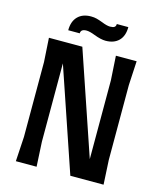

<svg xmlns="http://www.w3.org/2000/svg" viewBox="-134 -1031 943 1127"><g transform="rotate(15 337.5 -467.5)"><path d="M596 -148 604 0H402L189 -626V-150L197 0H71L80 -150V-605L71 -750H274L487 -124V-603L478 -750H604L596 -603ZM278 -935Q297 -935 312.5 -931Q328 -927 349 -919Q381 -906 400 -906Q419 -906 427 -912Q435 -918 435 -931H505Q505 -877 476 -848Q447 -819 396 -819Q368 -819 326 -835Q293 -848 274 -848Q239 -848 239 -822H169Q169 -876 198 -905.5Q227 -935 278 -935Z"/></g></svg>

Font: Farro Medium
Style: Regular
Weight: 500
Designer: Aceler Chua
Foundry: Grayscale Limited
Version: Version 1.101